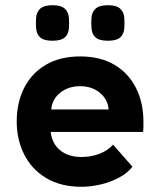

<svg xmlns="http://www.w3.org/2000/svg" viewBox="-20 -698 613 735"><path d="M413 -144 487 -60Q469 -36 436.5 -18.5Q404 -1 366 8Q328 17 292 17Q213 17 157.5 -16Q102 -49 73 -106Q44 -163 44 -233Q44 -305 72.5 -361.5Q101 -418 155.5 -450Q210 -482 287 -482Q364 -482 418 -450Q472 -418 500.5 -361.5Q529 -305 529 -233Q529 -221 529 -212.5Q529 -204 528 -193H174Q179 -148 210.5 -122.5Q242 -97 292 -97Q328 -97 360 -109Q392 -121 413 -144ZM176 -279H396Q392 -319 361.5 -343.5Q331 -368 287 -368Q242 -368 211 -343.5Q180 -319 176 -279ZM181 -542Q148 -542 133.5 -555Q119 -568 118 -593Q117 -610 118 -627Q119 -651 133.5 -664.5Q148 -678 181 -678Q214 -678 228.5 -664.5Q243 -651 244 -627Q245 -610 244 -593Q243 -568 228.5 -555Q214 -542 181 -542ZM393 -542Q360 -542 345.5 -555Q331 -568 330 -593Q329 -610 330 -627Q331 -651 345.5 -664.5Q360 -678 393 -678Q426 -678 440.5 -664.5Q455 -651 456 -627Q457 -610 456 -593Q455 -568 440.5 -555Q426 -542 393 -542Z"/></svg>

Font: Kreadon
Style: Bold
Weight: 700
Designer: Reiya WATANABE
Foundry: StudioGnu
Version: Version 1.003; ttfautohint (v1.8.4.7-5d5b);gftools[0.9.32]